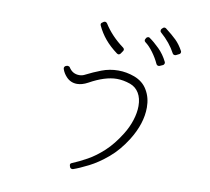

<svg xmlns="http://www.w3.org/2000/svg" viewBox="-92 -930 1183 1084"><g transform="rotate(10 500.0 -388.5)"><path d="M849 -684Q853 -684 855 -685L873 -694Q878 -696 880 -702Q882 -709 879 -713Q860 -748 836.5 -771Q813 -794 774 -824Q769 -827 765 -827Q760 -827 755 -822L749 -816Q746 -812 746 -806Q746 -799 751 -796Q806 -748 836 -691Q840 -684 849 -684ZM769 -608Q773 -608 775 -609L793 -617Q798 -619 800 -625Q803 -630 800 -636Q780 -677 749.5 -707Q719 -737 693 -755Q690 -758 685 -758Q683 -758 682 -757Q676 -757 673 -751L670 -746Q663 -735 673 -727Q696 -710 718.5 -679.5Q741 -649 756 -616Q761 -608 769 -608ZM390 50Q391 50 392 50Q393 50 394 50Q429 38 480.5 12Q532 -14 586 -59.5Q640 -105 684 -175Q745 -273 745 -365Q745 -421 720 -463Q707 -486 687.5 -501.5Q668 -517 644 -526Q598 -543 551 -543Q501 -543 455.5 -525.5Q410 -508 371 -488Q355 -479 337 -479Q298 -479 277 -513Q273 -519 265 -519Q264 -519 263.5 -519Q263 -519 261 -519L255 -517Q250 -516 246 -510Q243 -505 245 -498Q253 -474 271 -455Q296 -428 333 -428Q362 -428 395 -446Q483 -495 551 -495Q588 -495 628 -481Q661 -469 679 -439Q697 -409 697 -365Q697 -326 683 -282.5Q669 -239 644 -199Q603 -133 557.5 -91Q512 -49 467 -24Q422 1 383 17Q370 21 374 34L376 40Q377 45 383 49Q385 50 390 50ZM535 -633Q535 -633 535.5 -633Q536 -633 537 -633Q543 -635 546 -639L557 -655Q565 -666 554 -675Q483 -727 441 -794Q436 -801 429 -801Q427 -801 425 -800.5Q423 -800 421 -799L414 -794Q403 -788 408 -776Q427 -735 455.5 -701Q484 -667 526 -636Q531 -633 535 -633Z"/></g></svg>

Font: Kokoro
Style: Regular
Weight: 400
Version: Version 1.00